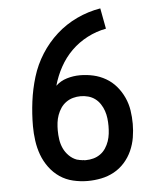

<svg xmlns="http://www.w3.org/2000/svg" viewBox="-53 -789 707 844"><g transform="rotate(-5 300.0 -367.5)"><path d="M300 8Q268 8 236 0.5Q204 -7 177.5 -25Q151 -43 131.5 -69.5Q112 -96 101 -126Q90 -156 85.5 -188.5Q81 -221 81 -253Q81 -307 88 -361.5Q95 -416 111 -468.5Q127 -521 156.5 -567.5Q186 -614 226.5 -650.5Q267 -687 317 -710.5Q367 -734 421 -743L438 -652Q395 -644 355.5 -623.5Q316 -603 285 -572.5Q254 -542 232.5 -503Q211 -464 199 -421Q220 -441 248.5 -449.5Q277 -458 306 -458Q336 -458 365 -451.5Q394 -445 420 -430Q446 -415 465.5 -392Q485 -369 497.5 -341.5Q510 -314 514.5 -284.5Q519 -255 519 -225Q519 -195 514 -165Q509 -135 496.5 -107Q484 -79 463.5 -56Q443 -33 416.5 -18.5Q390 -4 360 2Q330 8 300 8ZM300 -84Q317 -84 333.5 -88.5Q350 -93 364 -103Q378 -113 387.5 -127.5Q397 -142 402.5 -158Q408 -174 410 -191Q412 -208 412 -225Q412 -242 410 -259Q408 -276 402.5 -292Q397 -308 387.5 -322.5Q378 -337 364.5 -347Q351 -357 334.5 -361.5Q318 -366 301 -366Q284 -366 267.5 -361.5Q251 -357 237 -347Q223 -337 213.5 -323Q204 -309 198 -292.5Q192 -276 190 -259Q188 -242 188 -225Q188 -225 188 -225Q188 -225 188 -225Q188 -205 191 -184.5Q194 -164 202.5 -145.5Q211 -127 226 -112Q241 -97 260 -90L264 -89L269 -88H270L271 -87Q271 -87 272 -87Q273 -87 273 -87L279 -86H280L285 -85H287H292L293 -84Z"/></g></svg>

Font: Iosevka Curly Slab SmBdEx
Style: Regular
Weight: 600
Width: 7
Monospace: yes
Designer: Belleve Invis
Foundry: Belleve Invis
Version: Version 11.1.0; ttfautohint (v1.8.3)